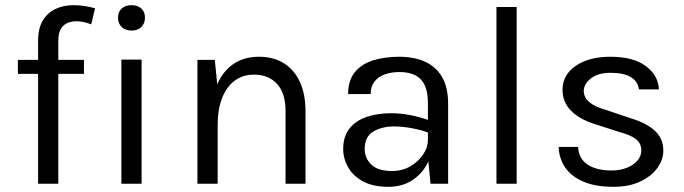

<svg xmlns="http://www.w3.org/2000/svg" viewBox="-20 -709 2640 741"><path d="M127 0V-552Q127 -599.5 145.2 -629.8Q163.5 -660 194.2 -674.5Q225 -689 263 -689Q283.5 -689 304.8 -686Q326 -683 347 -677L332 -615Q317 -621 302.2 -624Q287.5 -627 274 -627Q258 -627 242 -621Q226 -615 215.5 -598.5Q205 -582 205 -551V0ZM49 -424V-478H304V-424ZM487.5 -591Q463.5 -591 449.5 -604.8Q435.5 -618.5 435.5 -641Q435.5 -663 449.5 -676Q463.5 -689 487.5 -689Q511.5 -689 525.5 -676Q539.5 -663 539.5 -641Q539.5 -618.5 525.5 -604.8Q511.5 -591 487.5 -591ZM448.5 0V-479H526.5V0Z M1082 0V-281Q1082 -349.5 1049.2 -385.2Q1016.5 -421 960 -421Q917 -421 885.5 -397.5Q854 -374 837 -330.2Q820 -286.5 820 -226H790Q790 -309.5 812 -368.5Q834 -427.5 876.2 -458.8Q918.5 -490 979 -490Q1035.5 -490 1075.8 -464.8Q1116 -439.5 1137.5 -392.5Q1159 -345.5 1159 -281V0ZM742 0V-478H809L820 -368V0Z M1641.5 0 1631.5 -105V-310Q1631.5 -374.5 1604 -402.8Q1576.5 -431 1521.5 -431Q1490.5 -431 1465.2 -422Q1440 -413 1425.2 -394.2Q1410.5 -375.5 1410.5 -346H1323.5Q1323.5 -398 1349 -429.8Q1374.5 -461.5 1419.2 -475.8Q1464 -490 1521.5 -490Q1576.5 -490 1619 -471.5Q1661.5 -453 1685.5 -412.8Q1709.5 -372.5 1709.5 -308V0ZM1478.5 12Q1419.5 12 1381 -9Q1342.5 -30 1323.5 -63.5Q1304.5 -97 1304.5 -134Q1304.5 -182.5 1328.8 -213Q1353 -243.5 1395 -257.8Q1437 -272 1489.5 -272Q1527 -272 1564.8 -264.5Q1602.5 -257 1638.5 -244V-195Q1608.5 -207 1570.8 -214Q1533 -221 1501.5 -221Q1453.5 -221 1420.5 -201.2Q1387.5 -181.5 1387.5 -134Q1387.5 -99 1412.8 -74Q1438 -49 1493.5 -49Q1532.5 -49 1563.8 -67.2Q1595 -85.5 1613.2 -113Q1631.5 -140.5 1631.5 -168H1650.5Q1650.5 -120 1629.8 -79Q1609 -38 1570.5 -13Q1532 12 1478.5 12Z M1896 0V-682H1974V0Z M2348 12Q2278.5 12 2232 -7.8Q2185.5 -27.5 2161.5 -62.2Q2137.5 -97 2136 -142H2211Q2213.5 -96.5 2247.8 -73.8Q2282 -51 2341 -51Q2372 -51 2398 -61Q2424 -71 2439.5 -88.5Q2455 -106 2455 -128Q2455 -156 2434.5 -172Q2414 -188 2369 -200L2276 -230Q2215.5 -249 2183.2 -282.2Q2151 -315.5 2151 -362Q2151 -420 2202 -455Q2253 -490 2336 -490Q2424 -490 2472.5 -454Q2521 -418 2523 -364H2446Q2441.5 -395.5 2414 -411.8Q2386.5 -428 2336 -428Q2287.5 -428 2260.2 -406.2Q2233 -384.5 2233 -358Q2233 -308.5 2318 -285L2413 -253Q2474.5 -234.5 2507.2 -204.5Q2540 -174.5 2540 -128Q2540 -92 2516.5 -60Q2493 -28 2450 -8Q2407 12 2348 12Z"/></svg>

Font: Karla
Style: Regular
Weight: 400
Designer: Jonathan Pinhorn
Version: Version 2.004;gftools[0.9.33]